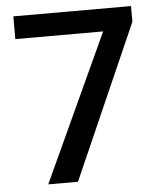

<svg xmlns="http://www.w3.org/2000/svg" viewBox="-52 -756 671 801"><g transform="rotate(-5 284.0 -355.5)"><path d="M526.4 -710.9H33.7V-615.7H401.4L117.7 0H242.2L526.4 -645Z"/></g></svg>

Font: Roboto Medium
Style: Regular
Weight: 500
Designer: Google
Version: Version 2.137; 2017